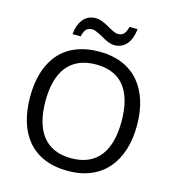

<svg xmlns="http://www.w3.org/2000/svg" viewBox="-131 -1023 1042 1143"><g transform="rotate(15 390.5 -451.5)"><path d="M208 -784H259C268 -823 282 -842 314 -842C358 -842 410 -785 466 -785C529 -785 567 -835 575 -913H525C515 -874 501 -855 470 -855C428 -855 377 -912 318 -912C255 -912 216 -863 208 -784ZM720 -358C720 -580 606 -725 392 -725C168 -725 61 -578 61 -359C61 -138 168 10 391 10C606 10 720 -137 720 -358ZM156 -358C156 -538 230 -646 392 -646C553 -646 625 -538 625 -358C625 -178 553 -68 391 -68C230 -68 156 -178 156 -358Z"/></g></svg>

Font: Noto Sans Psalter Pahlavi
Style: Regular
Weight: 400
Designer: Monotype Design Team
Foundry: Monotype Imaging Inc.
Version: Version 2.002